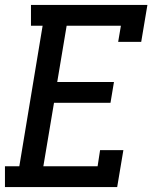

<svg xmlns="http://www.w3.org/2000/svg" viewBox="-21 -755 641 775"><path d="M-1 0V-84H57L151 -651H104V-735H574L549 -586H456L467 -651H248L210 -424H439L425 -340H197L154 -84H373L383 -149H477L452 0Z"/></svg>

Font: Iosevka Curly Slab MdEx
Style: Italic
Weight: 500
Width: 7
Italic angle: -9°
Monospace: yes
Designer: Belleve Invis
Foundry: Belleve Invis
Version: Version 11.0.0; ttfautohint (v1.8.3)